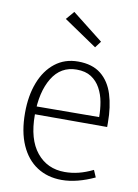

<svg xmlns="http://www.w3.org/2000/svg" viewBox="-91 -873 674 940"><g transform="rotate(10 246.5 -402.5)"><path d="M331 -660 166 -772 201 -813 355 -692ZM282 8Q212 8 159.5 -26Q107 -60 78 -125.5Q49 -191 49 -285Q49 -370 74.5 -436Q100 -502 148 -539.5Q196 -577 262 -577Q333 -577 376 -542.5Q419 -508 438 -447Q457 -386 457 -308V-286H75V-325L410 -327Q410 -364 403.5 -401Q397 -438 380 -469Q363 -500 334.5 -518.5Q306 -537 262 -537Q183 -537 140.5 -467Q98 -397 98 -283Q98 -162 150.5 -97.5Q203 -33 290 -33Q325 -33 359 -41.5Q393 -50 430 -68L445 -33Q402 -13 361 -2.5Q320 8 282 8Z"/></g></svg>

Font: Yaldevi ExtraLight
Style: Regular
Weight: 200
Designer: Sol Matas, Rajitha Manaperi, Kosala Senevirathne
Foundry: Mooniak
Version: Version 1.100